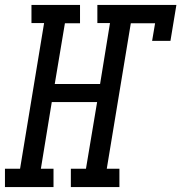

<svg xmlns="http://www.w3.org/2000/svg" viewBox="-62 -755 732 775"><path d="M-42 0V-74H19L116 -662H65V-735H261V-661H200L159 -416H342L382 -662H331V-735H650L626 -590H552L564 -661H466L369 -74H420V0H224V-74H285L330 -343H147L103 -74H154V0Z"/></svg>

Font: Iosevka Curly Slab Extended
Style: Italic
Weight: 400
Width: 7
Italic angle: -9°
Monospace: yes
Designer: Belleve Invis
Foundry: Belleve Invis
Version: Version 11.1.0; ttfautohint (v1.8.3)